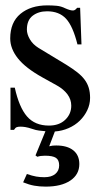

<svg xmlns="http://www.w3.org/2000/svg" viewBox="-20 -479 374 714"><path d="M149 9Q137 8 125 6.5Q113 5 102 1Q84 -5 74 -6.5Q64 -8 56 -8Q47 -8 42 -6Q37 -4 32 4H19V-153H35Q51 -80 80.5 -46Q110 -12 162 -12Q200 -12 222.5 -33.5Q245 -55 245 -86Q245 -109 231 -128Q217 -147 192 -161L138 -191Q75 -226 46.5 -262Q18 -298 18 -336Q18 -396 56 -427.5Q94 -459 156 -459Q174 -459 190.5 -457.5Q207 -456 223 -448Q241 -440 251 -440Q254 -440 257.5 -441.5Q261 -443 267 -450H278L283 -314H268Q251 -382 225.5 -409.5Q200 -437 155 -437Q123 -437 101.5 -420.5Q80 -404 80 -369Q80 -352 91 -333Q102 -314 123 -301L227 -238Q251 -223 267.5 -210Q284 -197 294.5 -183Q305 -169 310 -152.5Q315 -136 315 -115Q315 -91 304.5 -69Q294 -47 276.5 -30Q259 -13 235 -2.5Q211 8 184 10L163 65Q171 63 176 62.5Q181 62 189 62Q230 62 252.5 80Q275 98 275 131Q275 170 241.5 192.5Q208 215 150 215Q127 215 107.5 211.5Q88 208 66 199L80 168Q100 175 114.5 177.5Q129 180 145 180Q171 180 185.5 168Q200 156 200 136Q200 116 188 108Q176 100 147 100Q130 100 119 104L112 99Z"/></svg>

Font: STIXGeneralUnicodeRegular
Style: Regular
Weight: 400
Designer: MicroPress Inc., with final additions and corrections provided by Coen Hoffman, Elsevier (retired)
Version: Version 1.1.0